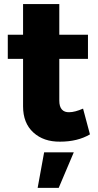

<svg xmlns="http://www.w3.org/2000/svg" viewBox="-20 -685 477 939"><path d="M273.9 7.8Q193.4 8.8 143.1 -37.1Q92.8 -83 92.8 -165V-397H18.1V-515.1H92.8V-665H270V-515.1H410.2V-397H270V-192.9Q270 -163.6 282.7 -149.4Q295.4 -135.3 318.8 -136.2Q345.7 -136.2 386.2 -153.8L419.9 -27.8Q359.4 7.8 273.9 7.8ZM164.1 233.9 195.8 60.1H340.8L267.1 233.9Z"/></svg>

Font: Montserrat-Arabic
Style: Bold
Weight: 700
Designer: Mohamed Gaber
Foundry: Kief Type Foundry
Version: Version 5.008;PS 005.008;hotconv 1.0.88;makeotf.lib2.5.64775